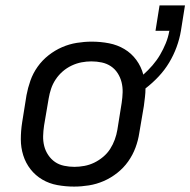

<svg xmlns="http://www.w3.org/2000/svg" viewBox="-20 -682 704 710"><path d="M254 8Q223 8 192.5 2.5Q162 -3 136.5 -18Q111 -33 93 -56Q75 -79 66 -107.5Q57 -136 57 -167Q57 -198 62 -230L78 -330Q83 -357 92.5 -384Q102 -411 119 -435Q136 -459 159.5 -477.5Q183 -496 209.5 -507.5Q236 -519 264 -523.5Q292 -528 319 -528Q352 -528 383 -522Q414 -516 440 -500.5Q466 -485 484 -460.5Q502 -436 510 -406Q528 -422 544 -440.5Q560 -459 572 -479.5Q584 -500 593 -522Q602 -544 606 -567L607 -568H555L570 -662H664L649 -568Q644 -538 633 -508Q622 -478 605.5 -450.5Q589 -423 566.5 -399Q544 -375 518 -355Q518 -339 516 -322.5Q514 -306 512 -290L495 -190Q491 -163 481 -136Q471 -109 454 -85Q437 -61 413.5 -42.5Q390 -24 363.5 -12.5Q337 -1 309 3.5Q281 8 254 8ZM255 -65Q273 -65 292 -68.5Q311 -72 328.5 -80.5Q346 -89 361.5 -102Q377 -115 387.5 -131.5Q398 -148 404.5 -166Q411 -184 414 -202L430 -302Q433 -322 433.5 -341Q434 -360 429.5 -378Q425 -396 415 -411.5Q405 -427 390 -437Q375 -447 356.5 -451Q338 -455 318 -455Q300 -455 281.5 -451.5Q263 -448 245 -439.5Q227 -431 212 -418Q197 -405 186 -388.5Q175 -372 169 -354Q163 -336 160 -318L143 -218Q140 -198 139.5 -179Q139 -160 143.5 -142Q148 -124 158.5 -108.5Q169 -93 183.5 -83Q198 -73 217 -69Q236 -65 255 -65Z"/></svg>

Font: Iosevka SS04 Extended
Style: Italic
Weight: 400
Width: 7
Italic angle: -9°
Monospace: yes
Designer: Belleve Invis
Foundry: Belleve Invis
Version: Version 19.0.0; ttfautohint (v1.8.4)